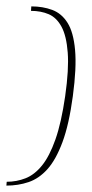

<svg xmlns="http://www.w3.org/2000/svg" viewBox="-37 -542 289 601"><path d="M61 -522Q97 -522 126.5 -511Q156 -500 174.5 -470.5Q193 -441 198 -385.5Q203 -330 191 -241Q179 -152 158.5 -97Q138 -42 111.5 -12.5Q85 17 52.5 28Q20 39 -17 39L-16 27Q15 27 43 16Q71 5 94.5 -24Q118 -53 136.5 -105.5Q155 -158 167 -241Q179 -325 175 -377.5Q171 -430 155.5 -458.5Q140 -487 115.5 -497.5Q91 -508 60 -508Z"/></svg>

Font: Genos Thin Thin
Style: Italic
Weight: 250
Italic angle: -8°
Version: Version 1.010